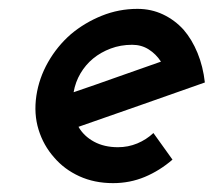

<svg xmlns="http://www.w3.org/2000/svg" viewBox="-20 -404 490 433"><path d="M278 -303Q299 -303 315.5 -292.5Q332 -282 343 -265Q294 -248 245 -230.5Q196 -213 146 -196Q150 -219 161.5 -238.5Q173 -258 190 -272Q207 -286 229.5 -294.5Q252 -303 278 -303ZM442 -218Q438 -254 425.5 -284.5Q413 -315 394 -337Q374 -359 347.5 -371.5Q321 -384 290 -384Q248 -384 209.5 -368.5Q171 -353 140 -327Q109 -300 88.5 -264Q68 -228 62 -188Q56 -147 67 -111.5Q78 -76 102 -49Q125 -22 159 -6.5Q193 9 235 9Q273 9 306.5 -5Q340 -19 369 -44Q358 -59 347.5 -74Q337 -89 326 -104Q310 -89 289.5 -80.5Q269 -72 246 -72Q215 -72 192 -84.5Q169 -97 157 -118Q229 -143 300 -168Q371 -193 442 -218Z"/></svg>

Font: Josefin Slab Thin
Style: Bold Italic
Weight: 700
Italic angle: -12°
Version: Version 2.000